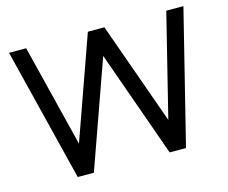

<svg xmlns="http://www.w3.org/2000/svg" viewBox="-95 -790 1092 920"><g transform="rotate(-15 451.5 -330.0)"><path d="M183 0 19 -660H104L230 -153L410 -660H492L673 -152L799 -660H884L720 0H639L451 -529L263 0Z"/></g></svg>

Font: Lil Grotesk Medium
Style: Regular
Weight: 500
Designer: Bastien Sozeau
Foundry: NBR — Bastien Sozeau
Version: Version 3.003; ttfautohint (v1.8.4.7-5d5b);gftools[0.9.33]